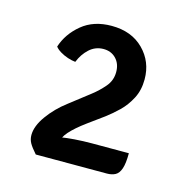

<svg xmlns="http://www.w3.org/2000/svg" viewBox="-73 -819 563 569"><g transform="rotate(15 209.0 -535.0)"><path d="M62.5 -647Q76 -688.5 112 -718.2Q148 -748 203 -748Q264.5 -748 301.2 -711Q338 -674 338 -620Q338 -586.5 324.5 -560.8Q311 -535 291.8 -516.5Q272.5 -498 254.5 -484.5L206.5 -449.5Q174.5 -426 158 -407.2Q141.5 -388.5 141.5 -371.5V-321.5H84Q68.5 -339 62.5 -350Q56.5 -361 56.5 -374Q56.5 -401.5 79.5 -433.5Q102.5 -465.5 135.5 -490.5L198 -539Q217.5 -554 234.2 -573.5Q251 -593 251 -619Q251 -644.5 235.8 -660.2Q220.5 -676 196 -675.5Q172 -675 154 -658.5Q136 -642 126 -617Q115.5 -618 102.5 -622.2Q89.5 -626.5 78.5 -633.2Q67.5 -640 62.5 -647ZM349.5 -396.5Q349.5 -365.5 344 -349.2Q338.5 -333 327.8 -327.2Q317 -321.5 302 -321.5H94L83.5 -374Q103.5 -382.5 129 -387.5Q154.5 -392.5 182.2 -394.5Q210 -396.5 236 -396.5Z"/></g></svg>

Font: Signika Negative Light
Style: Regular
Weight: 400
Version: Version 2.001